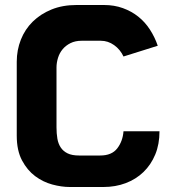

<svg xmlns="http://www.w3.org/2000/svg" viewBox="-20 -698 690 768"><path d="M618 -173Q618 -121 601 -80Q584 -39 554 -10Q524 19 483 34.5Q442 50 394 50H259Q226 50 189 40Q152 30 120.5 6.5Q89 -17 68 -56.5Q47 -96 47 -155V-451Q47 -498 63.5 -539.5Q80 -581 111 -611.5Q142 -642 186 -660Q230 -678 286 -678H396Q437 -678 471.5 -665.5Q506 -653 533 -631.5Q560 -610 579.5 -580Q599 -550 611 -515L474 -472Q461 -500 436.5 -517.5Q412 -535 383 -535H307Q281 -535 262 -525.5Q243 -516 230.5 -501Q218 -486 212 -466.5Q206 -447 206 -428V-189Q206 -164 209.5 -143.5Q213 -123 223 -108Q233 -93 250.5 -84.5Q268 -76 296 -76H381Q427 -76 449 -104.5Q471 -133 474 -173Z"/></svg>

Font: BM HANNA Pro
Style: Regular
Weight: 400
Designer: Woowa Brothers : Cheoljun Lim; Soyoung Lee; & Sandoll : Jooyeon Kang;
Foundry: Sandoll Communications Inc.
Version: Version 1.000;PS 1;hotconv 16.6.51;makeotf.lib2.5.65220